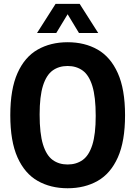

<svg xmlns="http://www.w3.org/2000/svg" viewBox="-20 -969 704 998"><path d="M331.5 9.5Q243 9.5 175.8 -28.8Q108.5 -67 71 -150.8Q33.5 -234.5 33.5 -370Q33.5 -505.5 71 -589.2Q108.5 -673 175.8 -711.2Q243 -749.5 331.5 -749.5Q420.5 -749.5 487.5 -711.2Q554.5 -673 592.2 -589.2Q630 -505.5 630 -370Q630 -234.5 592.5 -150.8Q555 -67 487.8 -28.8Q420.5 9.5 331.5 9.5ZM331.5 -114Q377 -114 409.8 -137.5Q442.5 -161 460 -216.2Q477.5 -271.5 477.5 -366.5Q477.5 -465.5 460 -522Q442.5 -578.5 409.8 -602.2Q377 -626 331.5 -626Q286 -626 253.5 -602.5Q221 -579 203.5 -523.8Q186 -468.5 186 -373.5Q186 -274.5 203.5 -218Q221 -161.5 253.5 -137.8Q286 -114 331.5 -114ZM172.5 -797.5 269 -949H394L490.5 -797.5H390.5L331.5 -895L272.5 -797.5Z"/></svg>

Font: Encode Sans Cnd
Style: Bold
Weight: 700
Width: 3
Designer: Multiple Designers
Foundry: Impallari Type
Version: Version 3.002; ttfautohint (v1.8.3) -l 8 -r 50 -G 200 -x 14 